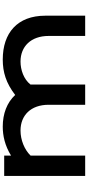

<svg xmlns="http://www.w3.org/2000/svg" viewBox="350 -976 626 1366"><g transform="rotate(-90 663.0 -293.0)"><path d="M94.2 0H238.8V-388.2C281.2 -432.1 350.1 -460 417 -460C525.4 -460 600.6 -386.7 600.6 -259.8V0H744.6V-389.2C782.7 -437.5 849.1 -460 908.2 -460C1014.6 -460 1090.3 -386.7 1090.3 -259.8V0H1234.4V-283.2C1234.4 -482.9 1111.3 -586.4 922.4 -586.4C832.5 -586.4 754.9 -563 670.4 -498C616.2 -556.6 536.6 -586.4 445.3 -586.4C379.9 -586.4 310.5 -571.3 238.8 -527.3V-576.2H94.2Z"/></g></svg>

Font: Krona One
Style: Regular
Weight: 400
Designer: Yvonne Schüttler
Foundry: Yvonne Schüttler
Version: Version 1.002